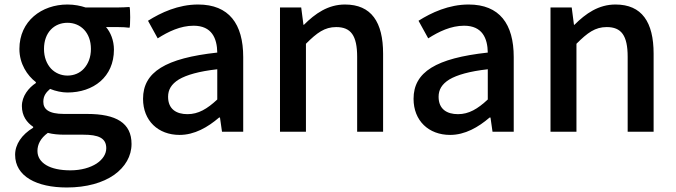

<svg xmlns="http://www.w3.org/2000/svg" viewBox="-20 -584 2997 851"><path d="M486 191C535 156 563 108 563 54C563 -39 495 -79 366 -79H264C194 -79 172 -101 172 -133C172 -160 185 -175 202 -190C226 -180 255 -174 279 -174C394 -174 485 -243 485 -364C485 -405 470 -441 450 -464H502C520 -464 541 -463 554 -461C558 -464 558 -551 554 -553C538 -552 522 -551 505 -551H456H359C338 -558 310 -564 279 -564C165 -564 66 -491 66 -367C66 -301 101 -249 139 -220V-216C107 -195 77 -158 77 -114C77 -70 99 -41 127 -22V-18C76 13 47 56 47 102C47 198 143 247 276 247C364 247 436 226 486 191ZM352 -280C334 -260 308 -249 279 -249C251 -249 225 -260 206 -280C187 -301 175 -330 175 -367C175 -441 221 -483 279 -483C337 -483 383 -440 383 -367C383 -330 371 -301 352 -280ZM185 148C160 133 146 112 146 85C146 57 159 29 192 5C215 11 240 13 266 13H349C415 13 451 27 451 73C451 99 435 123 408 141C380 159 340 171 292 171C247 171 210 163 185 148Z M1058 -248V-331C1058 -478 995 -564 858 -564C770 -564 693 -528 636 -492L679 -414C726 -444 780 -470 838 -470C919 -470 942 -414 943 -351C714 -326 614 -265 614 -146C614 -49 681 14 776 14C842 14 901 -20 951 -63H955L964 0H1058V-165ZM773 -232C807 -252 862 -268 943 -277V-210V-143C898 -101 859 -78 811 -78C762 -78 725 -100 725 -155C725 -186 739 -211 773 -232Z M1221 -275V0H1278H1336V-390C1385 -439 1419 -464 1470 -464C1535 -464 1563 -427 1563 -332V0H1678V-346C1678 -486 1626 -564 1509 -564C1434 -564 1377 -524 1327 -474H1325L1315 -551H1221Z M2257 -248V-331C2257 -478 2194 -564 2057 -564C1969 -564 1892 -528 1835 -492L1878 -414C1925 -444 1979 -470 2037 -470C2118 -470 2141 -414 2142 -351C1913 -326 1813 -265 1813 -146C1813 -49 1880 14 1975 14C2041 14 2100 -20 2150 -63H2154L2163 0H2257V-165ZM1972 -232C2006 -252 2061 -268 2142 -277V-210V-143C2097 -101 2058 -78 2010 -78C1961 -78 1924 -100 1924 -155C1924 -186 1938 -211 1972 -232Z M2420 -275V0H2477H2535V-390C2584 -439 2618 -464 2669 -464C2734 -464 2762 -427 2762 -332V0H2877V-346C2877 -486 2825 -564 2708 -564C2633 -564 2576 -524 2526 -474H2524L2514 -551H2420Z"/></svg>

Font: GenSekiGothic2 TW M
Style: Regular
Weight: 500
Version: Version 2.100;PS 2.1;hotconv 16.6.51;makeotf.lib2.5.65220 DE